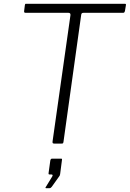

<svg xmlns="http://www.w3.org/2000/svg" viewBox="-20 -762 688 1019"><path d="M112 -735Q113 -740 114 -741Q115 -742 120 -742H642Q647 -742 648 -740Q649 -738 648 -733L643 -703Q642 -699 640 -696.5Q638 -694 633 -694H424Q418 -694 415 -692Q412 -690 411 -684L317 -10Q316 -3 314 -1.5Q312 0 307 0H268Q262 0 260 -2.5Q258 -5 259 -12L354 -682Q355 -694 343 -694H115Q107 -694 108 -703ZM225 237Q222 237 221.5 234.5Q221 232 224 229L257 175Q260 170 259 167Q258 164 253 164H244Q240 164 238.5 162.5Q237 161 238 155L247 90Q249 80 256 80H305Q310 80 309 86L299 163Q297 167 297 170L255 229Q252 233 249 235Q246 237 239 237Z"/></svg>

Font: Libre Franklin ExtraLight
Style: Italic
Weight: 250
Italic angle: -8°
Designer: Pablo Impallari, Rodrigo Fuenzalida, Nhung Nguyen
Foundry: Impallari Type
Version: Version 3.000